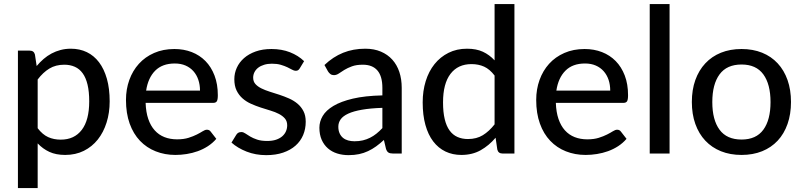

<svg xmlns="http://www.w3.org/2000/svg" viewBox="-20 -758 3966 948"><path d="M166 -125Q190 -93.5 217.8 -81Q245.5 -68.5 280 -68.5Q347 -68.5 383.8 -116.8Q420.5 -165 420.5 -257.5Q420.5 -306 412.2 -340.2Q404 -374.5 388.2 -396.2Q372.5 -418 349.5 -428.2Q326.5 -438.5 297.5 -438.5Q255 -438.5 223.8 -419.5Q192.5 -400.5 166 -365.5ZM161 -432Q177 -451 195.2 -466.8Q213.5 -482.5 234.5 -493.8Q255.5 -505 279.2 -511.2Q303 -517.5 330 -517.5Q373.5 -517.5 408.8 -500.5Q444 -483.5 469 -450.5Q494 -417.5 507.8 -369Q521.5 -320.5 521.5 -257.5Q521.5 -201 506.2 -152.8Q491 -104.5 462.8 -69Q434.5 -33.5 393.8 -13.2Q353 7 302 7Q256.5 7 224 -8Q191.5 -23 166 -50V170.5H68.5V-508H127Q147.5 -508 152.5 -488.5Z M967.5 -310.5Q967.5 -339.5 959.2 -364Q951 -388.5 935 -406.5Q919 -424.5 896 -434.5Q873 -444.5 843 -444.5Q781.5 -444.5 746.2 -409Q711 -373.5 701.5 -310.5ZM1048 -72.5Q1030 -51.5 1006.5 -36.2Q983 -21 956.5 -11.5Q930 -2 901.8 2.5Q873.5 7 846 7Q793.5 7 748.8 -10.8Q704 -28.5 671.2 -62.8Q638.5 -97 620.2 -147.8Q602 -198.5 602 -264.5Q602 -317.5 618.5 -363.2Q635 -409 665.8 -443Q696.5 -477 741 -496.5Q785.5 -516 841 -516Q887.5 -516 926.8 -500.8Q966 -485.5 994.5 -456.5Q1023 -427.5 1039.2 -385Q1055.5 -342.5 1055.5 -288Q1055.5 -265.5 1050.5 -257.8Q1045.5 -250 1032 -250H699Q700.5 -204.5 712 -170.8Q723.5 -137 743.8 -114.5Q764 -92 792 -81Q820 -70 854.5 -70Q887 -70 910.8 -77.5Q934.5 -85 951.8 -93.8Q969 -102.5 980.8 -110Q992.5 -117.5 1001.5 -117.5Q1013.5 -117.5 1020 -108.5Z M1460 -420.5Q1456 -414 1451.5 -411.2Q1447 -408.5 1440 -408.5Q1432 -408.5 1422.2 -414Q1412.5 -419.5 1398.8 -426Q1385 -432.5 1366.5 -438Q1348 -443.5 1322.5 -443.5Q1301.5 -443.5 1284.2 -438.2Q1267 -433 1255 -423.8Q1243 -414.5 1236.5 -401.8Q1230 -389 1230 -374.5Q1230 -355.5 1241.2 -343Q1252.5 -330.5 1270.8 -321.5Q1289 -312.5 1312.2 -305.2Q1335.5 -298 1359.8 -290Q1384 -282 1407.2 -271.8Q1430.5 -261.5 1448.8 -246.2Q1467 -231 1478.2 -209.5Q1489.5 -188 1489.5 -157Q1489.5 -121.5 1476.8 -91.2Q1464 -61 1439.2 -39Q1414.5 -17 1378 -4.5Q1341.5 8 1294.5 8Q1242 8 1197.5 -9.5Q1153 -27 1123 -54L1146 -91.5Q1150 -98.5 1156 -102.2Q1162 -106 1172 -106Q1181.5 -106 1191.5 -99Q1201.5 -92 1215.5 -83.8Q1229.5 -75.5 1249.5 -68.8Q1269.5 -62 1299.5 -62Q1324.5 -62 1343 -68.2Q1361.5 -74.5 1373.8 -85.2Q1386 -96 1392 -110Q1398 -124 1398 -139.5Q1398 -159.5 1386.8 -172.8Q1375.5 -186 1357.2 -195.5Q1339 -205 1315.5 -212Q1292 -219 1267.5 -227Q1243 -235 1219.5 -245.5Q1196 -256 1177.8 -272Q1159.5 -288 1148.2 -311Q1137 -334 1137 -367Q1137 -396.5 1149.2 -423.5Q1161.5 -450.5 1184.8 -471Q1208 -491.5 1242.2 -503.8Q1276.5 -516 1320.5 -516Q1371 -516 1411.8 -500Q1452.5 -484 1481.5 -456Z M1868 -225.5Q1808.5 -223.5 1767 -216.2Q1725.5 -209 1699.5 -197Q1673.5 -185 1662 -168.8Q1650.5 -152.5 1650.5 -132.5Q1650.5 -113.5 1656.8 -99.8Q1663 -86 1673.8 -77.2Q1684.5 -68.5 1699 -64.5Q1713.5 -60.5 1730.5 -60.5Q1753 -60.5 1771.8 -65Q1790.5 -69.5 1807 -77.8Q1823.5 -86 1838.5 -98Q1853.5 -110 1868 -125.5ZM1582 -437Q1624.5 -477.5 1674.2 -497.5Q1724 -517.5 1783.5 -517.5Q1827 -517.5 1860.5 -503.2Q1894 -489 1917 -463.5Q1940 -438 1951.8 -402.5Q1963.5 -367 1963.5 -324V0H1920Q1905.5 0 1898 -4.8Q1890.5 -9.5 1886 -22.5L1875.5 -67Q1856 -49 1837 -35.2Q1818 -21.5 1797.2 -11.8Q1776.5 -2 1753 3Q1729.5 8 1701 8Q1671 8 1644.8 -0.2Q1618.5 -8.5 1599 -25.5Q1579.5 -42.5 1568.2 -68Q1557 -93.5 1557 -127.5Q1557 -157.5 1573.2 -185.2Q1589.5 -213 1626.2 -235Q1663 -257 1722.2 -271Q1781.5 -285 1868 -287V-324Q1868 -381.5 1843.5 -410Q1819 -438.5 1771.5 -438.5Q1739.5 -438.5 1717.8 -430.5Q1696 -422.5 1680.2 -412.8Q1664.5 -403 1652.8 -395Q1641 -387 1628.5 -387Q1618.5 -387 1611.2 -392.5Q1604 -398 1599.5 -405.5Z M2422 -385Q2398 -416.5 2370.2 -429Q2342.5 -441.5 2308 -441.5Q2241 -441.5 2204.2 -393.2Q2167.5 -345 2167.5 -252.5Q2167.5 -204 2175.8 -169.8Q2184 -135.5 2199.8 -113.8Q2215.5 -92 2238.5 -81.8Q2261.5 -71.5 2290.5 -71.5Q2333 -71.5 2364 -90.5Q2395 -109.5 2422 -144ZM2520 -738V0H2461Q2440.5 0 2435.5 -19.5L2427 -78Q2394.5 -39.5 2353.2 -16.2Q2312 7 2258 7Q2214.5 7 2179.2 -10Q2144 -27 2119 -59.8Q2094 -92.5 2080.5 -141Q2067 -189.5 2067 -252.5Q2067 -309 2082 -357.5Q2097 -406 2125.5 -441.5Q2154 -477 2194.5 -497.2Q2235 -517.5 2286 -517.5Q2332 -517.5 2364.2 -502.5Q2396.5 -487.5 2422 -460V-738Z M2993 -310.5Q2993 -339.5 2984.8 -364Q2976.5 -388.5 2960.5 -406.5Q2944.5 -424.5 2921.5 -434.5Q2898.5 -444.5 2868.5 -444.5Q2807 -444.5 2771.8 -409Q2736.5 -373.5 2727 -310.5ZM3073.5 -72.5Q3055.5 -51.5 3032 -36.2Q3008.5 -21 2982 -11.5Q2955.5 -2 2927.2 2.5Q2899 7 2871.5 7Q2819 7 2774.2 -10.8Q2729.5 -28.5 2696.8 -62.8Q2664 -97 2645.8 -147.8Q2627.5 -198.5 2627.5 -264.5Q2627.5 -317.5 2644 -363.2Q2660.5 -409 2691.2 -443Q2722 -477 2766.5 -496.5Q2811 -516 2866.5 -516Q2913 -516 2952.2 -500.8Q2991.5 -485.5 3020 -456.5Q3048.5 -427.5 3064.8 -385Q3081 -342.5 3081 -288Q3081 -265.5 3076 -257.8Q3071 -250 3057.5 -250H2724.5Q2726 -204.5 2737.5 -170.8Q2749 -137 2769.2 -114.5Q2789.5 -92 2817.5 -81Q2845.5 -70 2880 -70Q2912.5 -70 2936.2 -77.5Q2960 -85 2977.2 -93.8Q2994.5 -102.5 3006.2 -110Q3018 -117.5 3027 -117.5Q3039 -117.5 3045.5 -108.5Z M3286 -738V0H3188V-738Z M3641.5 -516Q3697.5 -516 3742.8 -497.8Q3788 -479.5 3819.8 -445.2Q3851.5 -411 3868.5 -362.8Q3885.5 -314.5 3885.5 -254.5Q3885.5 -194.5 3868.5 -146Q3851.5 -97.5 3819.8 -63.5Q3788 -29.5 3742.8 -11.2Q3697.5 7 3641.5 7Q3585 7 3539.8 -11.2Q3494.5 -29.5 3462.5 -63.5Q3430.5 -97.5 3413.2 -146Q3396 -194.5 3396 -254.5Q3396 -314.5 3413.2 -362.8Q3430.5 -411 3462.5 -445.2Q3494.5 -479.5 3539.8 -497.8Q3585 -516 3641.5 -516ZM3641.5 -69Q3713.5 -69 3749 -117.5Q3784.5 -166 3784.5 -254Q3784.5 -342 3749 -390.8Q3713.5 -439.5 3641.5 -439.5Q3568.5 -439.5 3532.8 -390.8Q3497 -342 3497 -254Q3497 -166 3532.8 -117.5Q3568.5 -69 3641.5 -69Z"/></svg>

Font: Lato 2
Style: Regular
Weight: 500
Designer: Lukasz Dziedzic with Adam Twardoch and Botio Nikoltchev
Foundry: tyPoland Lukasz Dziedzic
Version: Version 2.015; 2015-08-06; http://www.latofonts.com/